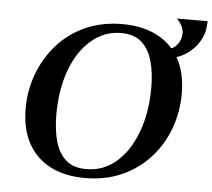

<svg xmlns="http://www.w3.org/2000/svg" viewBox="-54 -822 990 895"><g transform="rotate(5 441.0 -374.0)"><path d="M488 -715Q581 -715 649 -680.5Q717 -646 754 -579.5Q791 -513 791 -415Q791 -330 762.5 -252.5Q734 -175 680 -115Q626 -55 549 -20Q472 15 375 15Q282 15 214 -19.5Q146 -54 109 -121Q72 -188 72 -285Q72 -370 101 -447Q130 -524 183.5 -584.5Q237 -645 314 -680Q391 -715 488 -715ZM378 -27Q458 -27 518 -79Q578 -131 612.5 -222.5Q647 -314 647 -432Q647 -501 632 -555Q617 -609 582 -641Q547 -673 485 -673Q407 -673 346 -621Q285 -569 251 -477.5Q217 -386 217 -267Q217 -200 231.5 -145.5Q246 -91 281 -59Q316 -27 378 -27ZM705 -577 708 -620Q733 -620 751.5 -643Q770 -666 770 -697Q770 -712 763 -728Q756 -744 738 -763H882Q881 -749 880 -739Q879 -729 877 -718Q869 -681 844 -649Q819 -617 783 -597Q747 -577 705 -577Z"/></g></svg>

Font: Poltawski Nowy Medium
Style: Italic
Weight: 500
Italic angle: -12°
Version: Version 1.001;gftools[0.9.25]